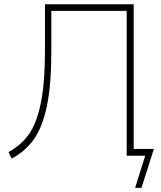

<svg xmlns="http://www.w3.org/2000/svg" viewBox="-20 -739 763 911"><path d="M668.9 0H581.1V-687.5H223.6V-498Q223.6 -338.9 203.1 -238.8Q182.6 -138.7 142.1 -80.1Q101.6 -21.5 35.2 13.7L20.5 -17.6Q78.1 -48.8 115.2 -99.1Q152.3 -149.4 172.9 -246.1Q193.4 -342.8 193.4 -504.9V-718.8H614.3V-32.2H710L651.4 152.3H621.1Z"/></svg>

Font: Min Sans VF VF
Style: Regular
Weight: 400
Designer: Jinseong-Kim, NotoSansCJK, Nunito
Foundry: Jinseong-Kim
Version: Version 1.420;Glyphs 3.1.2 (3151)